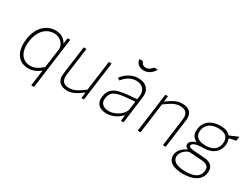

<svg xmlns="http://www.w3.org/2000/svg" viewBox="-66 -1378 2887 2206"><g transform="rotate(30 1377.5 -275.5)"><path d="M414 161 504 -516H468L459 -439C446 -459 412 -526 309 -526C190 -526 86 -440 63 -268C40 -102 111 10 248 10C304 10 351 -8 405 -50L377 161ZM254 -27C147 -27 81 -116 102 -264C122 -419 215 -489 308 -489C400 -489 453 -413 446 -355L411 -101C360 -56 311 -27 254 -27Z M761 9C831 10 878 -22 959 -79L949 -1H983L1052 -518H1015L962 -119C879 -59 833 -29 766 -29C687 -29 658 -75 669 -152L718 -518H681L630 -135C619 -51 662 7 761 9Z M1546 -722H1499C1482 -704 1460 -672 1414 -672C1365 -672 1357 -709 1348 -722H1303C1303 -681 1338 -632 1410 -632C1486 -632 1531 -689 1546 -722ZM1285 10C1357 10 1421 -19 1482 -80L1474 0H1508L1555 -358C1569 -463 1510 -526 1405 -526C1315 -526 1245 -477 1196 -413L1225 -393C1275 -456 1332 -489 1398 -489C1481 -489 1529 -436 1518 -354L1512 -310L1398 -300C1232 -285 1162 -247 1147 -132C1135 -44 1188 10 1285 10ZM1296 -27C1221 -27 1176 -67 1186 -134C1198 -225 1252 -253 1411 -266L1507 -274L1493 -167C1484 -96 1378 -27 1296 -27Z M1697 0H1735L1787 -399C1869 -459 1916 -489 1982 -489C2062 -489 2091 -443 2080 -367L2031 0H2068L2119 -383C2131 -468 2088 -526 1988 -526C1918 -526 1870 -496 1790 -439L1800 -516H1766Z M2394 171C2534 171 2623 116 2636 19C2646 -58 2609 -107 2511 -113L2401 -120C2323 -126 2302 -133 2305 -156C2308 -178 2340 -202 2438 -204H2448C2578 -204 2644 -273 2656 -360C2661 -397 2652 -422 2649 -433C2645 -445 2645 -447 2668 -452L2736 -466L2744 -523C2706 -508 2664 -490 2640 -479C2633 -476 2630 -474 2624 -480C2596 -509 2558 -524 2497 -524C2375 -524 2294 -463 2281 -360C2272 -295 2290 -257 2347 -222C2298 -207 2270 -183 2266 -155C2263 -133 2271 -118 2294 -106C2301 -103 2300 -99 2292 -95C2231 -61 2198 -20 2192 26C2179 117 2251 171 2394 171ZM2454 -241C2356 -241 2308 -283 2318 -361C2328 -441 2390 -487 2487 -487C2585 -487 2631 -442 2619 -361C2608 -282 2554 -241 2454 -241ZM2407 133C2286 133 2221 94 2231 22C2240 -42 2314 -86 2344 -84L2504 -73C2582 -68 2604 -35 2597 19C2587 98 2520 133 2407 133Z"/></g></svg>

Font: United Sans Thin
Style: Italic
Weight: 100
Italic angle: -8°
Designer: Pablo Impallari, Rodrigo Fuenzalida (Modified by Dan O. Williams)
Version: Version 1.000;PS 001.000;hotconv 1.0.88;makeotf.lib2.5.64775